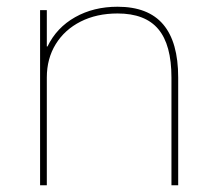

<svg xmlns="http://www.w3.org/2000/svg" viewBox="-20 -550 628 570"><path d="M99 0V-520H119V-412H121Q148 -468 203 -499Q258 -530 329 -530Q420 -530 464.5 -477.5Q509 -425 509 -320V0H489V-320Q489 -417 450 -463.5Q411 -510 329 -510Q267 -510 219.5 -486Q172 -462 145.5 -419Q119 -376 119 -320V0Z"/></svg>

Font: M PLUS 1 Thin Thin
Style: Regular
Weight: 250
Version: Version 1.001